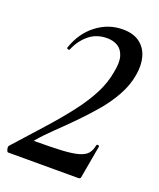

<svg xmlns="http://www.w3.org/2000/svg" viewBox="-129 -712 652 788"><g transform="rotate(20 197.0 -318.0)"><path d="M1 0Q-3 0 -6 -11Q-9 -22 -5 -27Q57 -96 109 -154Q161 -212 200.5 -263.5Q240 -315 264.5 -363Q289 -411 297 -460Q306 -503 298 -529.5Q290 -556 270.5 -568Q251 -580 223 -580Q177 -580 144.5 -553Q112 -526 95 -485Q93 -480 87 -482Q81 -484 83 -489Q106 -557 157.5 -596.5Q209 -636 272 -636Q318 -636 346 -615Q374 -594 384 -558.5Q394 -523 386 -478Q378 -431 353 -386Q328 -341 293 -300Q258 -259 220 -220.5Q182 -182 146.5 -148Q111 -114 86 -84Q83 -82 84 -81.5Q85 -81 89 -81Q160 -81 205.5 -83.5Q251 -86 277.5 -93.5Q304 -101 315.5 -115Q327 -129 331 -151Q332 -156 338 -155Q344 -154 343 -149L318 -8Q317 0 308 0Q263 0 210 0Q157 0 103 0Q49 0 1 0Z"/></g></svg>

Font: Cormorant Infant Light SemiBold
Style: Italic
Weight: 600
Italic angle: -10°
Version: Version 4.001